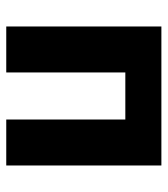

<svg xmlns="http://www.w3.org/2000/svg" viewBox="19 -555 536 614"><g transform="rotate(90 287.0 -248.0)"><path d="M64.7 0V-496.1H509.2V0H362.2V-380.8H211.7V0Z"/></g></svg>

Font: Source Sans 3
Style: Regular
Weight: 200
Designer: Paul D. Hunt
Foundry: Adobe
Version: Version 3.046;hotconv 1.0.118;makeotfexe 2.5.65603